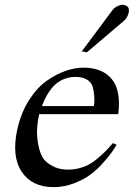

<svg xmlns="http://www.w3.org/2000/svg" viewBox="-20 -759 577 789"><path d="M466 -290H141Q129 -234 133 -194.5Q137 -155 147 -129Q157 -103 177 -88.5Q197 -74 216.5 -68Q236 -62 259 -62Q292 -62 321.5 -72.5Q351 -83 375.5 -103.5Q400 -124 413 -137Q426 -150 444 -171L459 -164Q451 -150 439.5 -133.5Q428 -117 403.5 -89.5Q379 -62 351.5 -41.5Q324 -21 283.5 -5.5Q243 10 200 10Q111 10 69 -53.5Q27 -117 51 -227Q66 -295 99 -347Q132 -399 172 -427Q212 -455 250.5 -468Q289 -481 323 -481Q400 -481 439 -434.5Q478 -388 466 -290ZM366 -323Q369 -342 367.5 -363Q366 -384 361 -402Q356 -420 338 -431.5Q320 -443 291 -443Q246 -443 212 -416Q178 -389 152 -323ZM506 -730Q513 -719 507.5 -702Q502 -685 490 -674L337 -544L316 -548L445 -721Q456 -733 474.5 -738Q493 -743 506 -730Z"/></svg>

Font: GFS Artemisia
Style: Italic
Weight: 400
Italic angle: -12°
Designer: Takis Katsoulidis and George D. Matthiopoulos
Foundry: George Matthiopoulos and Takis Katsoulidis
Version: Version 1.0